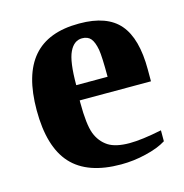

<svg xmlns="http://www.w3.org/2000/svg" viewBox="-79 -544 601 627"><g transform="rotate(-15 221.5 -230.0)"><path d="M241 -470H243Q336 -470 378 -421Q420 -372 420 -267V-227H179V-219Q179 -146 191 -114Q203 -83 229 -66Q254 -50 301 -50Q342 -50 410 -64V-27Q383 -10 340 0Q299 10 256 10Q143 10 89 -49Q35 -108 35 -232Q35 -352 86 -411Q137 -470 241 -470ZM238 -421H239Q211 -421 196 -389Q181 -358 181 -278H287Q287 -346 283 -370Q278 -397 268 -409Q258 -421 238 -421Z"/></g></svg>

Font: Libra Serif Modern
Style: Bold
Weight: 700
Designer: Stefan Peev, Context Ltd
Foundry: Ascender Corporation
Version: Version 1.000